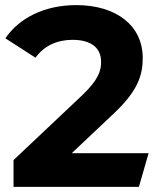

<svg xmlns="http://www.w3.org/2000/svg" viewBox="-20 -732 630 752"><path d="M261 -132 422 -284C520 -375 539 -437 539 -505C539 -632 435 -712 279 -712C153 -712 55 -661 1 -582L119 -506C153 -553 204 -576 264 -576C338 -576 376 -544 376 -489C376 -455 365 -419 303 -360L33 -105V0H524L562 -132Z"/></svg>

Font: Talent SemiBold
Style: Bold
Weight: 700
Designer: Mike Powis
Version: Version 1.001;hotconv 1.0.109;makeotfexe 2.5.65596